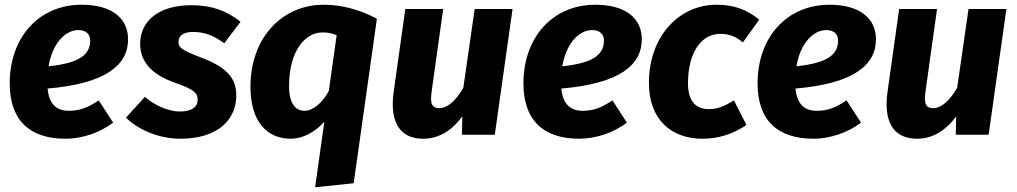

<svg xmlns="http://www.w3.org/2000/svg" viewBox="-20 -569 4296 811"><path d="M521 -403C521 -492 452 -549 325 -549C144 -549 21 -411 21 -217C21 -64 102 17 257 17C327 17 403 -9 458 -51L397 -145C346 -111 313 -101 270 -101C221 -101 187 -128 181 -195C430 -216 521 -296 521 -403ZM311 -442C342 -442 361 -426 361 -398C361 -342 322 -303 185 -289C202 -388 257 -442 311 -442Z M740 -98C691 -98 631 -125 592 -160L512 -72C564 -21 651 17 742 17C899 17 978 -63 978 -165C978 -239 939 -285 827 -327C748 -357 734 -368 734 -392C734 -417 753 -434 794 -434C843 -434 882 -420 927 -386L996 -477C937 -524 874 -547 788 -547C649 -547 572 -479 572 -384C572 -314 614 -256 720 -219C798 -192 815 -177 815 -148C815 -117 790 -98 740 -98Z M1474 205 1572 -490C1502 -527 1427 -549 1347 -549C1173 -549 1038 -411 1038 -203C1038 -51 1111 17 1208 17C1258 17 1310 -10 1350 -55L1311 222ZM1267 -101C1232 -101 1201 -126 1201 -206C1201 -359 1273 -432 1341 -432C1367 -432 1380 -429 1402 -420L1369 -185C1342 -134 1301 -101 1267 -101Z M1692 -531 1643 -182C1640 -163 1639 -145 1639 -129C1639 -29 1688 17 1768 17C1829 17 1887 -14 1933 -78L1931 0H2070L2145 -531H1985L1937 -198C1903 -138 1865 -112 1837 -112C1808 -112 1795 -126 1803 -181L1852 -531Z M2691 -403C2691 -492 2622 -549 2495 -549C2314 -549 2191 -411 2191 -217C2191 -64 2272 17 2427 17C2497 17 2573 -9 2628 -51L2567 -145C2516 -111 2483 -101 2440 -101C2391 -101 2357 -128 2351 -195C2600 -216 2691 -296 2691 -403ZM2481 -442C2512 -442 2531 -426 2531 -398C2531 -342 2492 -303 2355 -289C2372 -388 2427 -442 2481 -442Z M2975 -108C2920 -108 2886 -140 2886 -217C2886 -351 2945 -426 3022 -426C3059 -426 3086 -416 3118 -390L3187 -486C3135 -528 3082 -549 3006 -549C2852 -549 2721 -420 2721 -218C2721 -65 2815 17 2947 17C3014 17 3075 -2 3133 -41L3080 -145C3037 -118 3007 -108 2975 -108Z M3680 -403C3680 -492 3611 -549 3484 -549C3303 -549 3180 -411 3180 -217C3180 -64 3261 17 3416 17C3486 17 3562 -9 3617 -51L3556 -145C3505 -111 3472 -101 3429 -101C3380 -101 3346 -128 3340 -195C3589 -216 3680 -296 3680 -403ZM3470 -442C3501 -442 3520 -426 3520 -398C3520 -342 3481 -303 3344 -289C3361 -388 3416 -442 3470 -442Z M3778 -531 3729 -182C3726 -163 3725 -145 3725 -129C3725 -29 3774 17 3854 17C3915 17 3973 -14 4019 -78L4017 0H4156L4231 -531H4071L4023 -198C3989 -138 3951 -112 3923 -112C3894 -112 3881 -126 3889 -181L3938 -531Z"/></svg>

Font: Fira Sans OT
Style: Bold Italic
Weight: 700
Italic angle: -8°
Designer: Carrois Corporate & Edenspiekermann
Foundry: Carrois Corporate GbR & Edenspiekermann AG
Version: Version 2.001